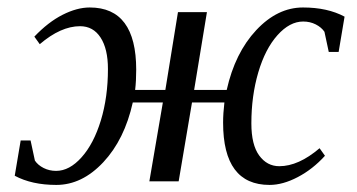

<svg xmlns="http://www.w3.org/2000/svg" viewBox="-20 -492 970 521"><path d="M73.2 -392.6Q110.8 -432.1 149.9 -451.9Q189 -471.7 223.6 -471.7Q349.6 -471.7 349.6 -302.7Q349.6 -272.5 346.7 -248H428.7L462.9 -459H541.5L506.8 -248H595.2Q617.7 -348.6 675.3 -410.2Q732.9 -471.7 802.2 -471.7Q868.7 -471.7 915 -446.8L898.9 -351.1H872.1L860.4 -405.8Q852.1 -418 836.7 -425.8Q821.3 -433.6 802.7 -433.6Q766.1 -433.6 732.9 -396.5Q699.7 -359.4 680.9 -295.7Q662.1 -231.9 662.1 -157.2Q662.1 -99.1 683.3 -70.1Q704.6 -41 737.8 -41Q790 -41 847.2 -89.8L861.8 -69.3Q828.6 -32.7 788.1 -11.5Q747.6 9.8 711.4 9.8Q585.4 9.8 585.4 -159.2Q585.4 -184.1 588.9 -213.9H501L464.8 0H385.3L421.9 -213.9H340.3Q317.9 -113.3 260.3 -51.8Q202.6 9.8 132.8 9.8Q66.4 9.8 20 -15.1L36.1 -110.8H63L74.7 -56.2Q83 -43.9 98.4 -36.1Q113.8 -28.3 132.3 -28.3Q168.5 -28.3 201.4 -65.2Q234.4 -102.1 253.7 -165.3Q272.9 -228.5 272.9 -304.7Q272.9 -359.4 252.9 -390.1Q232.9 -420.9 197.3 -420.9Q145 -420.9 87.9 -372.1Z"/></svg>

Font: Liberation Serif
Style: Italic
Weight: 400
Italic angle: -16.333°
Designer: Steve Matteson
Foundry: Ascender Corporation
Version: Version 2.1.5